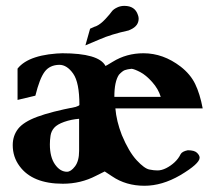

<svg xmlns="http://www.w3.org/2000/svg" viewBox="-20 -609 702 641"><path d="M265.1 -457.5 280.8 -513.2Q292 -517.6 294.7 -519.3Q297.4 -521 299.8 -521Q315.4 -527.8 331.8 -545.4Q348.1 -563 352.5 -569.8Q358.4 -578.6 374 -585.4Q384.3 -589.4 395 -589.4Q430.7 -589.4 440.4 -559.1Q442.9 -552.7 442.9 -546.9Q442.9 -522.5 416 -510.3L409.2 -507.3Q351.1 -494.6 312.5 -477.5ZM203.6 -35.6Q216.8 -35.6 230.5 -53.7Q244.1 -71.8 244.1 -105V-212.4Q217.8 -210.4 194.3 -202.1Q170.9 -193.8 160.9 -182.4Q150.9 -170.9 148.7 -156Q146.5 -141.1 146.5 -127Q146.5 -84.5 163.6 -60.1Q180.7 -35.6 203.6 -35.6ZM361.8 -286.6V-285.6H516.6Q508.8 -312 488 -335.2Q467.3 -358.4 448 -368.4Q428.7 -378.4 419.4 -379.4Q404.8 -377.9 396.5 -374.8Q388.2 -371.6 377 -359.4Q361.8 -336.4 361.8 -286.6ZM462.4 11.2Q400.4 11.2 354 -20.5Q330.1 -36.6 329.6 -36.6Q328.6 -35.6 300.3 -22Q249.5 4.4 189.9 4.4Q88.4 4.4 45.4 -54.2Q22.5 -85 22.5 -124.5Q22.5 -155.8 40.5 -179Q58.6 -202.1 104.7 -219.2Q150.9 -236.3 232.4 -252Q244.6 -255.9 245.1 -258.8Q245.1 -333.5 224.4 -363Q203.6 -392.6 178.2 -392.6Q146 -392.1 129.2 -369.6Q112.3 -347.2 98.1 -289.6L38.6 -275.4V-379.9Q77.6 -429.2 197.3 -431.6L187.5 -431.2Q309.6 -431.2 332 -389.2L331.5 -388.7H332Q333.5 -388.7 356.4 -402.8Q402.3 -431.2 459 -431.2Q524.9 -431.2 583 -386.7Q615.7 -361.3 631.6 -328.6Q647.5 -295.9 656.7 -247.1H365.2Q368.7 -204.6 386.7 -158.2Q410.2 -102.1 436.3 -74Q462.4 -45.9 479 -43Q493.2 -40 505.9 -40Q519.5 -40 534.7 -47.6Q549.8 -55.2 562.7 -67.1Q575.7 -79.1 583 -94.2Q587.9 -103.5 606.9 -107.4Q628.9 -107.4 637.7 -98.9Q646.5 -90.3 646.5 -82.5Q646.5 -62.5 581.5 -23.9Q521 11.2 462.4 11.2Z"/></svg>

Font: Quaaykop
Style: Bold
Weight: 700
Designer: Tup Wanders
Foundry: Free font, DO NOT SELL
Version: Version 1.00;July 31, 2023;FontCreator 11.5.0.2430 64-bit